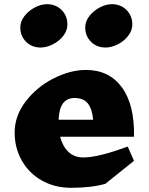

<svg xmlns="http://www.w3.org/2000/svg" viewBox="-20 -887 711 917"><path d="M77 -756Q77 -785 97 -810.5Q117 -836 146.5 -851.5Q176 -867 204 -867Q247 -867 274.5 -839Q302 -811 302 -770Q302 -741 282 -715.5Q262 -690 232 -675Q202 -660 174 -660Q132 -660 104.5 -687.5Q77 -715 77 -756ZM387 -756Q387 -785 407 -810.5Q427 -836 456.5 -851.5Q486 -867 514 -867Q557 -867 584.5 -839Q612 -811 612 -770Q612 -741 592 -715.5Q572 -690 542 -675Q512 -660 484 -660Q442 -660 414.5 -687.5Q387 -715 387 -756ZM620 -234H267Q279 -188 307 -161.5Q335 -135 378 -135Q449 -135 590 -187L620 -119L483 -9Q415 10 320 10Q242 10 180.5 -24.5Q119 -59 84.5 -119.5Q50 -180 50 -254Q50 -334 103 -403Q156 -472 236 -512.5Q316 -553 391 -553H390Q501 -553 562 -470Q623 -387 620 -234ZM260 -315H425Q420 -368 399 -393.5Q378 -419 336 -419H337Q300 -419 281 -393.5Q262 -368 260 -315Z"/></svg>

Font: Inknut Antiqua Black
Style: Regular
Weight: 900
Designer: Claus Eggers Sørensen
Foundry: Claus Eggers Sørensen
Version: Version 1.003; ttfautohint (v1.8.2) -l 8 -r 50 -G 200 -x 14 